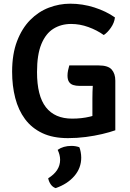

<svg xmlns="http://www.w3.org/2000/svg" viewBox="-20 -716 688 1014"><path d="M587 -624Q584 -596 565.8 -569.8Q547.5 -543.5 528 -531Q491.5 -557 446.5 -573.2Q401.5 -589.5 355.5 -589.5Q303 -589.5 262.2 -564.2Q221.5 -539 198.5 -483.2Q175.5 -427.5 175.5 -335.5Q175.5 -209.5 222.5 -149.5Q269.5 -89.5 361 -89.5Q412 -89.5 455 -100Q498 -110.5 522.5 -119.5L589 -28Q559.5 -17.5 519.2 -8Q479 1.5 433 7.5Q387 13.5 339 13.5Q259.5 13.5 203.5 -13Q147.5 -39.5 112.2 -87Q77 -134.5 60.5 -198.5Q44 -262.5 44 -337Q44 -430.5 70 -498.5Q96 -566.5 139.5 -610.5Q183 -654.5 238 -675.5Q293 -696.5 350.5 -696.5Q415.5 -696.5 477.8 -676.8Q540 -657 587 -624ZM468 -196.5Q468 -232 470.2 -265.8Q472.5 -299.5 479.5 -327L589 -290V-28L468 -26.5ZM501 -370.5Q550.5 -370.5 569.8 -348.8Q589 -327 589 -290V-262.5H399Q381 -262.5 366.8 -267Q352.5 -271.5 344.5 -283.5Q336.5 -295.5 336.5 -317Q336.5 -330 339.5 -344.5Q342.5 -359 346 -370.5ZM399 61.5Q403 70.5 406 86.2Q409 102 409 116.5Q409 171.5 372.5 213.8Q336 256 274 277.5Q258.5 272.5 248.2 258Q238 243.5 234.5 225.5Q297.5 186.5 297.5 128Q297.5 114.5 294 101Q290.5 87.5 284.5 75.5Q314 54.5 357.5 54.5Q379 54.5 399 61.5Z"/></svg>

Font: Signika Negative Light SemiBold
Style: Regular
Weight: 600
Version: Version 2.001